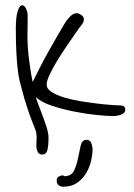

<svg xmlns="http://www.w3.org/2000/svg" viewBox="-20 -552 508 728"><path d="M331 12Q331 34 325 59Q319 84 306 105.5Q293 127 272 141.5Q251 156 220 156Q210 156 202.5 150.5Q195 145 195 133Q195 122 202.5 117.5Q210 113 218 113Q222 113 221.5 114.5Q221 116 224 116Q251 116 261 94.5Q271 73 276 47Q281 21 286 -0.5Q291 -22 308 -22Q322 -22 326.5 -8.5Q331 5 331 12ZM455 -135Q455 -125 441.5 -118.5Q428 -112 406 -112Q387 -112 346.5 -116Q306 -120 261 -129Q216 -138 175.5 -151.5Q135 -165 116 -184Q118 -176 123 -162.5Q128 -149 134 -133Q145 -105 154.5 -76.5Q164 -48 164 -31Q164 1 159.5 17.5Q155 34 140 34Q128 34 123 24Q118 14 118 0Q118 -1 118 -5Q118 -9 119 -28Q119 -36 118 -44Q117 -52 115 -58Q99 -97 85.5 -136.5Q72 -176 60 -224Q57 -234 53.5 -249.5Q50 -265 47 -290.5Q44 -316 42 -353.5Q40 -391 40 -445Q40 -487 47 -509.5Q54 -532 64 -532Q73 -532 79 -518.5Q85 -505 85 -493Q85 -460 84.5 -442Q84 -424 84 -416Q84 -385 87 -354.5Q90 -324 94 -298Q98 -268 104 -241Q116 -266 130.5 -294.5Q145 -323 161 -351.5Q177 -380 193 -408Q209 -436 224 -461Q234 -478 246.5 -490Q259 -502 270 -502Q278 -502 288 -495.5Q298 -489 298 -478Q298 -475 297 -471.5Q296 -468 295 -466Q290 -458 283.5 -450Q277 -442 272 -434Q256 -411 236 -382Q216 -353 198.5 -324.5Q181 -296 169 -271Q157 -246 157 -231Q157 -215 176 -203Q195 -191 223 -182.5Q251 -174 284.5 -168.5Q318 -163 347 -159.5Q376 -156 396.5 -154.5Q417 -153 419 -153Q442 -153 448.5 -149.5Q455 -146 455 -135Z"/></svg>

Font: Reenie Beanie
Style: Regular
Weight: 500
Designer: James Grieshaber
Foundry: James Grieshaber
Version: Version 1.000